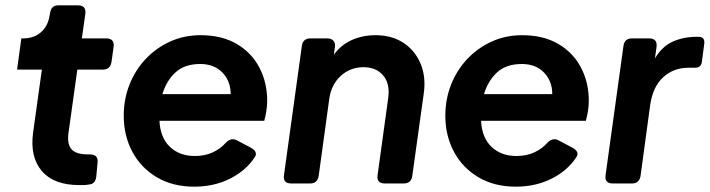

<svg xmlns="http://www.w3.org/2000/svg" viewBox="-20 -688 2661 720"><path d="M277 6Q182 6 137 -46.5Q92 -99 104 -190L137 -427H44L60 -544H67Q107 -544 133.5 -567Q160 -590 166 -630L168 -640Q172 -668 199 -668H272Q304 -668 300 -636L287 -544H378Q410 -544 406 -512L398 -455Q393 -427 366 -427H270L237 -191Q231 -149 247.5 -129Q264 -109 310 -109H316Q349 -109 346 -79L341 -26Q338 3 312 4Q302 6 293 6Q284 6 277 6Z M708 12Q628 12 568.5 -23Q509 -58 476.5 -118.5Q444 -179 444 -254Q444 -316 465.5 -370.5Q487 -425 526 -466.5Q565 -508 617.5 -532Q670 -556 732 -556Q812 -556 868 -523Q924 -490 953 -434Q982 -378 982 -310Q982 -292 979 -272.5Q976 -253 971 -235H578Q581 -172 617 -137.5Q653 -103 711 -103Q748 -103 777.5 -116.5Q807 -130 827 -153Q847 -173 868 -162L921 -134Q949 -118 935 -98Q902 -48 842.5 -18Q783 12 708 12ZM731 -448Q672 -448 638 -416.5Q604 -385 589 -335H845Q845 -384 814 -416Q783 -448 731 -448Z M1072 0Q1040 0 1045 -32L1112 -516Q1116 -544 1144 -544H1207Q1222 -544 1230 -535.5Q1238 -527 1236 -512L1232 -483Q1259 -520 1299.5 -538Q1340 -556 1388 -556Q1450 -556 1493.5 -527Q1537 -498 1557.5 -448.5Q1578 -399 1569 -337L1526 -28Q1522 0 1494 0H1423Q1391 0 1396 -32L1436 -322Q1443 -374 1417 -405Q1391 -436 1343 -436Q1294 -436 1258.5 -404Q1223 -372 1215 -319L1175 -28Q1170 0 1143 0Z M1914 12Q1834 12 1774.5 -23Q1715 -58 1682.5 -118.5Q1650 -179 1650 -254Q1650 -316 1671.5 -370.5Q1693 -425 1732 -466.5Q1771 -508 1823.5 -532Q1876 -556 1938 -556Q2018 -556 2074 -523Q2130 -490 2159 -434Q2188 -378 2188 -310Q2188 -292 2185 -272.5Q2182 -253 2177 -235H1784Q1787 -172 1823 -137.5Q1859 -103 1917 -103Q1954 -103 1983.5 -116.5Q2013 -130 2033 -153Q2053 -173 2074 -162L2127 -134Q2155 -118 2141 -98Q2108 -48 2048.5 -18Q1989 12 1914 12ZM1937 -448Q1878 -448 1844 -416.5Q1810 -385 1795 -335H2051Q2051 -384 2020 -416Q1989 -448 1937 -448Z M2278 0Q2246 0 2251 -32L2318 -516Q2322 -544 2350 -544H2414Q2446 -544 2442 -512L2436 -469Q2463 -514 2503 -532Q2543 -550 2593 -550H2599Q2624 -550 2621 -524L2612 -456Q2609 -434 2587 -434H2562Q2506 -434 2467 -398.5Q2428 -363 2418 -293L2382 -28Q2377 0 2350 0Z"/></svg>

Font: Pitagon Sans Text Bold
Style: Italic
Weight: 700
Italic angle: -8°
Designer: Travis Tran
Foundry: Pitagon
Version: Version 1.001; ttfautohint (v1.8.4.7-5d5b);gftools[0.9.26]